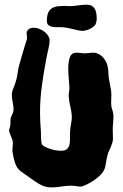

<svg xmlns="http://www.w3.org/2000/svg" viewBox="-20 -793 528 824"><path d="M466.8 -298.8V-293Q466.8 -279.3 465.3 -263.4Q463.9 -247.6 463.9 -233.9Q463.9 -225.6 464.4 -217Q464.8 -208.5 464.8 -200.2Q464.8 -189.9 462.4 -181.4Q460 -172.9 456.5 -164.8Q453.1 -156.7 449 -148.2Q444.8 -139.6 441.9 -128.9Q439.5 -120.1 437.7 -111.1Q436 -102.1 434.6 -93.3Q433.1 -84.5 431.4 -76.9Q429.7 -69.3 426.8 -64Q418.9 -48.3 403.8 -35.2Q388.7 -22 372.8 -12.5Q356.9 -2.9 344.2 2.4Q331.5 7.8 328.1 7.8Q317.4 7.8 306.9 5.9Q296.4 3.9 285.2 3.9Q264.6 3.9 243.4 7.6Q222.2 11.2 201.2 11.2Q188 11.2 178 9Q168 6.8 156.2 1Q144.5 -4.9 129.2 -15.4Q113.8 -25.9 89.8 -43Q78.1 -51.3 69.6 -57.4Q61 -63.5 54.7 -72.8Q48.3 -82 43.5 -97.2Q38.6 -112.3 34.2 -138.2Q34.2 -140.6 33.7 -142.6Q33.2 -144.5 33.2 -147Q33.2 -154.8 34.2 -162.4Q35.2 -169.9 35.2 -178.2Q35.2 -186.5 32.7 -193.6Q30.3 -200.7 27.3 -207.5Q24.4 -214.4 22 -220.7Q19.5 -227.1 19 -233.9Q19 -237.8 22 -245.6Q24.9 -253.4 24.9 -261.2V-277.8Q24.9 -284.2 26.9 -289.6Q28.8 -294.9 31.5 -300Q34.2 -305.2 36.1 -310.8Q38.1 -316.4 38.1 -323.2Q38.1 -338.9 34.4 -354.7Q30.8 -370.6 30.8 -386.2Q30.8 -399.4 37.6 -414.8Q44.4 -430.2 49.8 -450.2Q53.7 -464.4 55.9 -480.7Q58.1 -497.1 62 -512.2Q67.4 -533.2 73.7 -553.2Q80.1 -573.2 86.9 -598.1Q89.4 -607.9 92.8 -616.5Q96.2 -625 96.2 -631.8Q96.2 -637.2 95.2 -642.3Q94.2 -647.5 94.2 -651.9Q94.2 -659.7 102.1 -666.7Q109.9 -673.8 124 -673.8Q137.7 -673.8 150.1 -668.7Q162.6 -663.6 172.1 -655.8Q181.6 -647.9 187.3 -638.4Q192.9 -628.9 192.9 -620.1Q192.9 -612.3 191.4 -602.3Q189.9 -592.3 187.7 -582.5Q185.5 -572.8 183.3 -563.7Q181.2 -554.7 180.2 -548.8Q174.8 -520.5 169.7 -490.7Q164.6 -460.9 160.4 -430.4Q156.2 -399.9 153.8 -368.4Q151.4 -336.9 151.9 -305.2Q151.9 -272.9 154.8 -240.2Q155.8 -232.4 155.8 -222.7Q155.8 -212.9 156 -203.1Q156.2 -193.4 157.2 -185.1Q158.2 -176.8 161.1 -171.9Q163.1 -168.5 171.1 -164.1Q179.2 -159.7 190.9 -155.5Q202.6 -151.4 215.8 -148.7Q229 -146 241.2 -146Q258.8 -146 266.8 -152.8Q274.9 -159.7 277.8 -171.1Q280.8 -182.6 280.3 -197.5Q279.8 -212.4 280.8 -228Q281.7 -246.6 285.4 -264.2Q289.1 -281.7 288.1 -295.9Q287.1 -314 281.7 -336.2Q276.4 -358.4 274.9 -381.8Q274.9 -390.1 276.4 -398.7Q277.8 -407.2 277.8 -415Q277.8 -421.4 277.1 -430.7Q276.4 -439.9 275.4 -450.9Q274.4 -461.9 273.7 -473.9Q272.9 -485.8 272.9 -498Q272.9 -528.8 280 -547.9Q287.1 -566.9 309.1 -566.9Q316.4 -566.9 325.2 -565.9Q334 -564.9 342.8 -564Q351.1 -564 361.8 -565.4Q372.6 -566.9 382.8 -566.9Q389.2 -566.9 397.9 -563.5Q406.7 -560.1 415.3 -553.2Q423.8 -546.4 430.9 -535.2Q438 -523.9 441.9 -508.8Q444.8 -495.6 445.3 -480Q445.8 -464.4 448.2 -450.2Q451.2 -433.6 454.6 -417Q458 -400.4 458 -386.2Q458 -377 457.5 -367.9Q457 -358.9 457 -350.1Q457 -334.5 461.4 -323.5Q465.8 -312.5 466.8 -298.8ZM390.1 -689Q386.2 -681.6 378.9 -676.5Q371.6 -671.4 363.5 -667.7Q355.5 -664.1 347.9 -662.4Q340.3 -660.6 335.9 -660.6Q326.2 -660.6 315.9 -662.8Q305.7 -665 295.2 -667.5Q284.7 -669.9 273.4 -672.4Q262.2 -674.8 251 -675.8Q241.7 -676.8 229.5 -676.3Q217.3 -675.8 206.5 -677.5Q195.8 -679.2 188.5 -684.8Q181.2 -690.4 181.2 -703.6Q181.2 -727.1 187.5 -739.7Q193.8 -752.4 204.8 -758.8Q215.8 -765.1 231 -766.4Q246.1 -767.6 264.2 -767.6Q267.1 -766.6 270.8 -766.6Q274.4 -766.6 278.3 -766.6Q294.9 -766.6 315.7 -769.8Q336.4 -772.9 353 -772.9Q373.5 -772.9 384.3 -758.8Q395 -744.6 395 -713.9Q395 -700.2 390.1 -689Z"/></svg>

Font: Freckle Face
Style: Regular
Weight: 400
Designer: Astigmatic (AOETI)
Foundry: Astigmatic (AOETI)
Version: Version 1.000